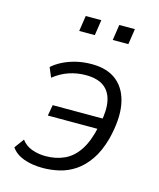

<svg xmlns="http://www.w3.org/2000/svg" viewBox="-108 -783 717 868"><g transform="rotate(15 250.0 -349.0)"><path d="M175 8Q124 8 85.5 -6Q47 -20 27 -49L60 -94Q78 -69 108.5 -58Q139 -47 173 -47Q221 -47 260.5 -65Q300 -83 328 -125.5Q356 -168 371 -240L377 -227H136L145 -278H387L375 -257Q388 -319 379 -361.5Q370 -404 339.5 -426Q309 -448 255 -448Q215 -448 177.5 -435.5Q140 -423 106 -396L87 -441Q107 -459 135 -473Q163 -487 196.5 -495Q230 -503 269 -503Q343 -503 387 -466.5Q431 -430 443.5 -362.5Q456 -295 432 -199Q415 -137 387 -96.5Q359 -56 324.5 -33Q290 -10 251.5 -1Q213 8 175 8ZM331 -633 342 -706H415L404 -633ZM174 -633 185 -706H258L247 -633Z"/></g></svg>

Font: Nunito Sans 7pt Condensed Light
Style: Italic
Weight: 300
Width: 3
Italic angle: -9°
Designer: Vernon Adams
Foundry: Vernon Adams
Version: Version 3.101;gftools[0.9.27]